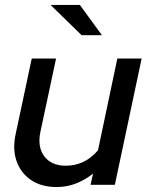

<svg xmlns="http://www.w3.org/2000/svg" viewBox="-20 -745 596 774"><path d="M208 9Q147 9 105.5 -19Q64 -47 47 -95Q30 -143 43 -204L108 -509H206L143 -214Q130 -153 158.5 -115Q187 -77 245 -77Q322 -77 375 -139L453 -509H551L443 0H345L355 -45Q322 -19 285.5 -5Q249 9 208 9ZM309 -603 184 -725H302L391 -603Z"/></svg>

Font: Red Hat Display Medium
Style: Italic
Weight: 500
Italic angle: -12°
Designer: Pentagram, MCKL
Foundry: Pentagram, MCKL
Version: Version 1.023; ttfautohint (v1.8.3)